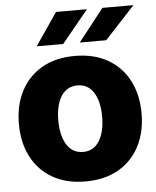

<svg xmlns="http://www.w3.org/2000/svg" viewBox="-54 -802 699 858"><g transform="rotate(-5 295.5 -373.0)"><path d="M295.4 10.3Q209.5 10.3 147.9 -25.1Q86.4 -60.5 53.5 -123.8Q20.5 -187 20.5 -271Q20.5 -355 53.5 -418.5Q86.4 -481.9 147.9 -517.3Q209.5 -552.7 295.4 -552.7Q381.3 -552.7 443.1 -517.3Q504.9 -481.9 537.8 -418.5Q570.8 -355 570.8 -271Q570.8 -187 537.8 -123.8Q504.9 -60.5 443.1 -25.1Q381.3 10.3 295.4 10.3ZM296.4 -122.1Q343.3 -122.1 368.7 -163.1Q394 -204.1 394 -272Q394 -339.8 368.7 -380.1Q343.3 -420.4 296.4 -420.4Q248 -420.4 222.7 -380.1Q197.3 -339.8 197.3 -272Q197.3 -204.1 222.7 -163.1Q248 -122.1 296.4 -122.1ZM323.2 -610.4 437.5 -755.9H576.7L441.9 -610.4ZM129.9 -610.4 229.5 -755.9H368.2L249 -610.4Z"/></g></svg>

Font: Inter Tight ExtraBold
Style: Regular
Weight: 800
Designer: Rasmus Andersson
Foundry: rsms
Version: Version 3.004; ttfautohint (v1.8.4.7-5d5b)